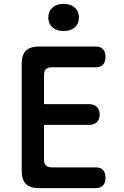

<svg xmlns="http://www.w3.org/2000/svg" viewBox="-20 -970 640 990"><path d="M207 -433H440Q465 -433 479.5 -418.5Q494 -404 494 -379Q494 -354 479.5 -340Q465 -326 440 -326H207V-147Q207 -127 217 -117Q227 -107 247 -107H473Q499 -107 511.5 -93Q524 -79 524 -53Q524 -28 511.5 -14Q499 0 473 0H180Q135 0 113.5 -21.5Q92 -43 92 -88V-642Q92 -687 113.5 -708.5Q135 -730 180 -730H473Q499 -730 511.5 -716Q524 -702 524 -677Q524 -651 511.5 -637Q499 -623 473 -623H247Q226 -623 216.5 -613Q207 -603 207 -583ZM308 -810Q272 -810 250.5 -829Q229 -848 229 -880Q229 -912 250.5 -931Q272 -950 308 -950Q344 -950 365.5 -931Q387 -912 387 -880Q387 -848 365.5 -829Q344 -810 308 -810Z"/></svg>

Font: Maple Mono NL SemiBold
Style: Regular
Weight: 600
Monospace: yes
Designer: subframe7536
Version: Version 7.000